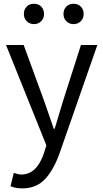

<svg xmlns="http://www.w3.org/2000/svg" viewBox="-20 -787 561 1041"><path d="M100.6 234.4Q65.4 234.4 37.1 222.7L54.7 150.4Q79.1 159.2 95.7 159.2Q179.7 159.2 218.8 42L231.4 1L12.7 -543H108.4L218.8 -241.2Q227.5 -215.8 246.1 -162.6Q264.6 -109.4 271.5 -88.9H276.4Q312.5 -209 322.3 -241.2L418.9 -543H507.8L302.7 44.9Q270.5 134.8 223.6 184.6Q176.8 234.4 100.6 234.4ZM109.4 -710.9Q109.4 -735.4 124.5 -751Q139.6 -766.6 164.1 -766.6Q188.5 -766.6 203.6 -751Q218.8 -735.4 218.8 -710.9Q218.8 -687.5 203.1 -671.9Q187.5 -656.2 164.1 -656.2Q140.6 -656.2 125 -671.9Q109.4 -687.5 109.4 -710.9ZM324.2 -710.9Q324.2 -735.4 339.4 -751Q354.5 -766.6 378.9 -766.6Q403.3 -766.6 418.5 -751Q433.6 -735.4 433.6 -710.9Q433.6 -687.5 418 -671.9Q402.3 -656.2 378.9 -656.2Q355.5 -656.2 339.8 -671.9Q324.2 -687.5 324.2 -710.9Z"/></svg>

Font: GenYoGothic TW TTF Regular
Style: Regular
Weight: 400
Version: Version 1.300